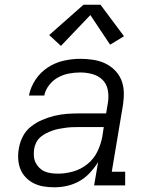

<svg xmlns="http://www.w3.org/2000/svg" viewBox="-20 -788 640 816"><path d="M211 8Q188 8 166 4.5Q144 1 124.5 -8.5Q105 -18 90 -33.5Q75 -49 67 -68.5Q59 -88 57.5 -111Q56 -134 60 -156Q64 -182 76.5 -207Q89 -232 111 -249.5Q133 -267 158.5 -278Q184 -289 210.5 -295.5Q237 -302 263 -304Q289 -306 315 -306H431L439 -354Q443 -380 438 -406Q433 -432 415.5 -449Q398 -466 373 -473Q348 -480 321 -480Q297 -480 273 -475.5Q249 -471 227 -459Q205 -447 189 -426.5Q173 -406 168 -382H103Q110 -418 131 -449.5Q152 -481 183.5 -501.5Q215 -522 250.5 -530Q286 -538 321 -538Q348 -538 375 -534Q402 -530 425 -519.5Q448 -509 466.5 -491Q485 -473 495 -449.5Q505 -426 506 -398.5Q507 -371 503 -344L455 -58H512V0H380L397 -99Q382 -75 362 -53.5Q342 -32 317 -18Q292 -4 265 2Q238 8 211 8ZM227 -50Q259 -50 292 -59.5Q325 -69 352 -91Q379 -113 394 -144Q409 -175 415 -208L421 -248H315Q301 -248 287 -247.5Q273 -247 259 -245Q245 -243 231 -240.5Q217 -238 203 -233Q189 -228 176 -221.5Q163 -215 151.5 -205Q140 -195 133.5 -181.5Q127 -168 125 -154Q123 -140 124 -125Q125 -110 131 -97.5Q137 -85 147 -75Q157 -65 169.5 -59.5Q182 -54 197 -52Q212 -50 227 -50ZM239 -593 189 -639 335 -768H407L507 -634L448 -598L364 -724Z"/></svg>

Font: Iosevka Slab LtExObl
Style: Regular
Weight: 300
Width: 7
Italic angle: -9°
Monospace: yes
Designer: Belleve Invis
Foundry: Belleve Invis
Version: Version 11.1.0; ttfautohint (v1.8.3)